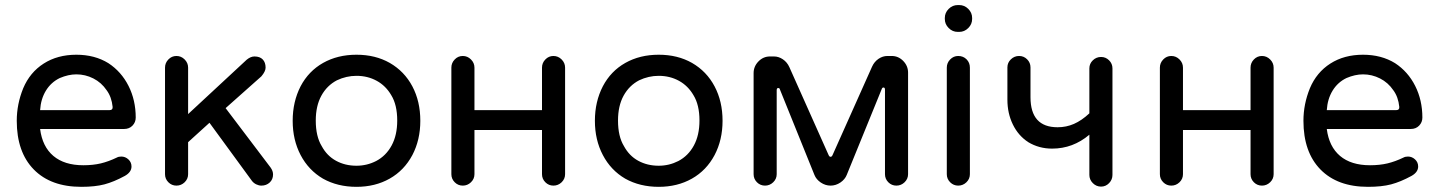

<svg xmlns="http://www.w3.org/2000/svg" viewBox="-20 -724 5652 755"><path d="M45.9 -249Q45.9 -314.5 71.3 -377Q97.7 -439.5 151.9 -474.1Q206.1 -508.8 280.3 -508.8Q352.5 -508.8 406.2 -475.6Q457 -442.4 485.4 -386.2Q513.7 -330.1 513.7 -261.7Q513.7 -243.2 501 -230Q488.3 -216.8 467.8 -216.8H137.7Q146.5 -147.5 189.9 -110.8Q233.4 -74.2 307.6 -74.2Q345.7 -74.2 376.5 -81.5Q407.2 -88.9 439.5 -104.5Q446.3 -108.4 457 -108.4Q472.7 -108.4 484.9 -97.2Q497.1 -85.9 497.1 -69.3Q497.1 -46.9 470.7 -32.2Q427.7 -8.8 390.6 1Q353.5 10.7 299.8 10.7Q179.7 10.7 112.8 -57.6Q45.9 -126 45.9 -249ZM411.1 -291Q423.8 -291 422.9 -303.7Q418.9 -342.8 399.4 -369.1Q378.9 -399.4 347.2 -415.5Q315.4 -431.6 280.3 -431.6Q249 -431.6 214.8 -417Q180.7 -400.4 160.6 -367.7Q140.6 -335 137.7 -291Z M628.9 -39.1V-458Q628.9 -476.6 642.1 -490.2Q655.3 -503.9 673.8 -503.9Q692.4 -503.9 706.1 -490.2Q719.7 -476.6 719.7 -458V-275.4L950.2 -489.3Q965.8 -502 980.5 -502Q1002 -502 1013.2 -490.2Q1024.4 -478.5 1024.4 -458Q1024.4 -443.4 1007.8 -423.8L867.2 -298.8L1043.9 -65.4Q1053.7 -51.8 1053.7 -38.1Q1053.7 -18.6 1040.5 -6.3Q1027.3 5.9 1007.8 5.9Q998 5.9 987.8 1Q977.5 -3.9 970.7 -12.7L803.7 -241.2L719.7 -165V-39.1Q719.7 -20.5 706.1 -7.3Q692.4 5.9 673.8 5.9Q655.3 5.9 642.1 -7.3Q628.9 -20.5 628.9 -39.1Z M1250 -21.5Q1193.4 -54.7 1162.1 -114.3Q1130.9 -173.8 1130.9 -249Q1130.9 -324.2 1162.1 -384.8Q1193.4 -444.3 1250.5 -476.6Q1307.6 -508.8 1381.8 -508.8Q1456.1 -508.8 1512.7 -476.6Q1570.3 -443.4 1601.6 -384.3Q1632.8 -325.2 1632.8 -249Q1632.8 -173.8 1601.6 -114.3Q1569.3 -53.7 1512.2 -21.5Q1455.1 10.7 1381.8 10.7Q1307.6 10.7 1250 -21.5ZM1245.1 -149.4Q1265.6 -111.3 1301.3 -91.8Q1336.9 -72.3 1381.8 -72.3Q1422.9 -72.3 1459 -90.8Q1498 -111.3 1520 -151.9Q1542 -192.4 1542 -250Q1542 -311.5 1518.6 -349.6Q1497.1 -386.7 1461.4 -406.2Q1425.8 -425.8 1381.8 -425.8Q1341.8 -425.8 1304.7 -408.2Q1265.6 -387.7 1243.7 -347.7Q1221.7 -307.6 1221.7 -250Q1221.7 -187.5 1245.1 -149.4Z M2111.3 -39.1V-212.9H1845.7V-39.1Q1845.7 -20.5 1832 -7.3Q1818.4 5.9 1799.8 5.9Q1781.2 5.9 1768.1 -7.3Q1754.9 -20.5 1754.9 -39.1V-458Q1754.9 -476.6 1768.1 -490.2Q1781.2 -503.9 1799.8 -503.9Q1818.4 -503.9 1832 -490.2Q1845.7 -476.6 1845.7 -458V-291H2111.3V-458Q2111.3 -476.6 2124.5 -490.2Q2137.7 -503.9 2156.2 -503.9Q2174.8 -503.9 2188.5 -490.2Q2202.1 -476.6 2202.1 -458V-39.1Q2202.1 -20.5 2188.5 -7.3Q2174.8 5.9 2156.2 5.9Q2137.7 5.9 2124.5 -7.3Q2111.3 -20.5 2111.3 -39.1Z M2438.5 -21.5Q2381.8 -54.7 2350.6 -114.3Q2319.3 -173.8 2319.3 -249Q2319.3 -324.2 2350.6 -384.8Q2381.8 -444.3 2439 -476.6Q2496.1 -508.8 2570.3 -508.8Q2644.5 -508.8 2701.2 -476.6Q2758.8 -443.4 2790 -384.3Q2821.3 -325.2 2821.3 -249Q2821.3 -173.8 2790 -114.3Q2757.8 -53.7 2700.7 -21.5Q2643.6 10.7 2570.3 10.7Q2496.1 10.7 2438.5 -21.5ZM2433.6 -149.4Q2454.1 -111.3 2489.7 -91.8Q2525.4 -72.3 2570.3 -72.3Q2611.3 -72.3 2647.5 -90.8Q2686.5 -111.3 2708.5 -151.9Q2730.5 -192.4 2730.5 -250Q2730.5 -311.5 2707 -349.6Q2685.5 -386.7 2649.9 -406.2Q2614.3 -425.8 2570.3 -425.8Q2530.3 -425.8 2493.2 -408.2Q2454.1 -387.7 2432.1 -347.7Q2410.2 -307.6 2410.2 -250Q2410.2 -187.5 2433.6 -149.4Z M2943.4 -39.1V-436.5Q2943.4 -462.9 2962.4 -482.4Q2981.4 -502 3007.8 -502H3023.4Q3042 -502 3058.6 -490.7Q3075.2 -479.5 3084 -460L3238.3 -114.3Q3241.2 -107.4 3246.1 -107.4Q3251 -107.4 3253.9 -114.3L3409.2 -461.9Q3418 -481.4 3434.6 -492.7Q3451.2 -503.9 3469.7 -503.9H3486.3Q3512.7 -503.9 3531.7 -484.4Q3550.8 -464.8 3550.8 -438.5V-39.1Q3550.8 -20.5 3537.1 -7.3Q3523.4 5.9 3504.9 5.9Q3486.3 5.9 3473.1 -7.3Q3460 -20.5 3460 -39.1V-371.1Q3460 -379.9 3454.1 -379.9Q3449.2 -379.9 3447.3 -374L3309.6 -36.1Q3302.7 -18.6 3284.7 -6.3Q3266.6 5.9 3246.1 5.9Q3225.6 5.9 3207.5 -6.3Q3189.5 -18.6 3182.6 -36.1L3046.9 -372.1Q3045.9 -377.9 3040 -377.9Q3034.2 -377.9 3034.2 -369.1V-39.1Q3034.2 -20.5 3020.5 -7.3Q3006.8 5.9 2988.3 5.9Q2969.7 5.9 2956.5 -7.3Q2943.4 -20.5 2943.4 -39.1Z M3703.1 -39.1V-458Q3703.1 -476.6 3716.3 -490.2Q3729.5 -503.9 3748 -503.9Q3767.6 -503.9 3780.8 -490.7Q3793.9 -477.5 3793.9 -458V-39.1Q3793.9 -20.5 3780.3 -7.3Q3766.6 5.9 3748 5.9Q3729.5 5.9 3716.3 -7.3Q3703.1 -20.5 3703.1 -39.1ZM3695.3 -653.3Q3695.3 -673.8 3710.4 -689Q3725.6 -704.1 3746.1 -704.1H3752Q3772.5 -704.1 3787.6 -689Q3802.7 -673.8 3802.7 -653.3V-649.4Q3802.7 -628.9 3787.6 -613.8Q3772.5 -598.6 3752 -598.6H3746.1Q3725.6 -598.6 3710.4 -613.8Q3695.3 -628.9 3695.3 -649.4Z M4023.4 -165Q3984.4 -190.4 3962.9 -234.4Q3941.4 -278.3 3941.4 -332V-459Q3941.4 -477.5 3955.1 -490.7Q3968.8 -503.9 3987.3 -503.9Q4005.9 -503.9 4019 -490.7Q4032.2 -477.5 4032.2 -459V-341.8Q4032.2 -223.6 4138.7 -223.6Q4172.9 -223.6 4203.1 -236.8Q4233.4 -250 4263.7 -278.3V-455.1Q4263.7 -473.6 4277.3 -486.8Q4291 -500 4309.6 -500Q4328.1 -500 4341.3 -486.8Q4354.5 -473.6 4354.5 -455.1V-36.1Q4354.5 -17.6 4341.3 -3.9Q4328.1 9.8 4309.6 9.8Q4291 9.8 4277.3 -3.9Q4263.7 -17.6 4263.7 -36.1V-194.3Q4199.2 -139.6 4117.2 -139.6Q4065.4 -139.6 4023.4 -165Z M4897.5 -39.1V-212.9H4631.8V-39.1Q4631.8 -20.5 4618.2 -7.3Q4604.5 5.9 4585.9 5.9Q4567.4 5.9 4554.2 -7.3Q4541 -20.5 4541 -39.1V-458Q4541 -476.6 4554.2 -490.2Q4567.4 -503.9 4585.9 -503.9Q4604.5 -503.9 4618.2 -490.2Q4631.8 -476.6 4631.8 -458V-291H4897.5V-458Q4897.5 -476.6 4910.6 -490.2Q4923.8 -503.9 4942.4 -503.9Q4960.9 -503.9 4974.6 -490.2Q4988.3 -476.6 4988.3 -458V-39.1Q4988.3 -20.5 4974.6 -7.3Q4960.9 5.9 4942.4 5.9Q4923.8 5.9 4910.6 -7.3Q4897.5 -20.5 4897.5 -39.1Z M5105.5 -249Q5105.5 -314.5 5130.9 -377Q5157.2 -439.5 5211.4 -474.1Q5265.6 -508.8 5339.8 -508.8Q5412.1 -508.8 5465.8 -475.6Q5516.6 -442.4 5544.9 -386.2Q5573.2 -330.1 5573.2 -261.7Q5573.2 -243.2 5560.5 -230Q5547.9 -216.8 5527.3 -216.8H5197.3Q5206.1 -147.5 5249.5 -110.8Q5293 -74.2 5367.2 -74.2Q5405.3 -74.2 5436 -81.5Q5466.8 -88.9 5499 -104.5Q5505.9 -108.4 5516.6 -108.4Q5532.2 -108.4 5544.4 -97.2Q5556.6 -85.9 5556.6 -69.3Q5556.6 -46.9 5530.3 -32.2Q5487.3 -8.8 5450.2 1Q5413.1 10.7 5359.4 10.7Q5239.3 10.7 5172.4 -57.6Q5105.5 -126 5105.5 -249ZM5470.7 -291Q5483.4 -291 5482.4 -303.7Q5478.5 -342.8 5459 -369.1Q5438.5 -399.4 5406.7 -415.5Q5375 -431.6 5339.8 -431.6Q5308.6 -431.6 5274.4 -417Q5240.2 -400.4 5220.2 -367.7Q5200.2 -335 5197.3 -291Z"/></svg>

Font: jf-openhuninn-2.0
Style: Regular
Weight: 400
Designer: [Kosugi Maru]
Designed by MOTOYA      

[Varela Round]
Joe Prince (Latin component); Avraham Cornfeld (Hebrew component)
Foundry: justfont CO.,LTD.
Version: 2.0